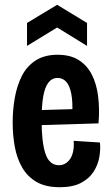

<svg xmlns="http://www.w3.org/2000/svg" viewBox="-20 -770 468 803"><path d="M230 13Q171 13 133 -9Q95 -31 73 -69Q51 -107 42 -155.5Q33 -204 33 -258Q33 -311 42 -361.5Q51 -412 71.5 -452.5Q92 -493 129 -517Q166 -541 221 -541Q274 -541 309 -519Q344 -497 364 -458Q384 -419 390.5 -366.5Q397 -314 392 -254L125 -246V-309L300 -314L282 -288Q285 -344 278 -378.5Q271 -413 256.5 -428.5Q242 -444 221 -444Q197 -444 182 -424Q167 -404 160.5 -365Q154 -326 154 -266Q154 -176 170 -127.5Q186 -79 227 -79Q241 -79 253 -86Q265 -93 273.5 -105.5Q282 -118 286 -137.5Q290 -157 288 -181L398 -174Q401 -146 395.5 -113.5Q390 -81 371.5 -52Q353 -23 318.5 -5Q284 13 230 13ZM93 -578V-674L219 -750L344 -674V-578L219 -655Z"/></svg>

Font: Bricolage Grotesque Condensed SemiBold
Style: Regular
Weight: 600
Width: 3
Designer: Mathieu Triay
Foundry: Atelier Triay
Version: Version 1.000;gftools[0.9.30]